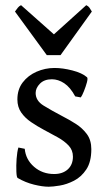

<svg xmlns="http://www.w3.org/2000/svg" viewBox="-20 -705 412 739"><path d="M331.5 -130.9Q331.5 -82 312.3 -53Q293 -23.9 264.9 -9.5Q236.8 4.9 209.7 9.3Q182.6 13.7 167.5 13.7Q143.6 13.7 110.8 5.6Q78.1 -2.4 47.9 -20Q43.9 -22.5 43 -44.7Q42 -66.9 43.9 -94Q45.9 -121.1 50.8 -137.2L75.2 -132.3Q79.1 -90.8 111.1 -63Q143.1 -35.2 188.5 -35.2Q221.2 -35.2 241 -53.2Q260.7 -71.3 260.7 -102.1Q260.7 -127 244.4 -144.5Q228 -162.1 202.1 -176.5Q176.3 -190.9 148.4 -205.6Q123 -219.2 99.9 -234.9Q76.7 -250.5 61.8 -271.7Q46.9 -293 46.9 -322.3Q46.9 -360.8 67.4 -387.7Q87.9 -414.6 120.8 -429Q153.8 -443.4 189.9 -443.4Q221.7 -443.4 258.8 -433.8Q295.9 -424.3 314.9 -407.7Q318.8 -404.3 314.5 -387.9Q310.1 -371.6 303 -354Q295.9 -336.4 291 -330.1L269.5 -334Q250.5 -369.1 227.3 -384.5Q204.1 -399.9 179.7 -399.9Q150.4 -399.9 133.8 -383.1Q117.2 -366.2 117.2 -347.2Q117.2 -317.4 147.7 -298.6Q178.2 -279.8 219.2 -258.3Q246.1 -244.6 271.7 -228.3Q297.4 -211.9 314.5 -188.7Q331.5 -165.5 331.5 -130.9ZM212.9 -492.7H160.2L37.6 -660.6Q44.4 -669.9 48.8 -675.5Q53.2 -681.2 61 -685.1L187.5 -572.8L312 -685.1Q320.3 -681.2 324.2 -675.5Q328.1 -669.9 333.5 -660.6Z"/></svg>

Font: Namdhinggo
Style: Regular
Weight: 400
Designer: Victor Gaultney
Foundry: SIL International
Version: Version 3.001